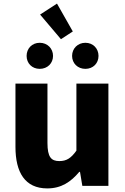

<svg xmlns="http://www.w3.org/2000/svg" viewBox="-20 -1034 694 1068"><path d="M243 14C321 14 374 -22 421 -78H425L438 0H583V-569H405V-196C375 -154 350 -138 310 -138C265 -138 244 -160 244 -239V-569H66V-217C66 -75 119 14 243 14ZM319 -816 385 -859 297 -1014 203 -953ZM201 -651C244 -651 275 -682 275 -723C275 -764 244 -796 201 -796C158 -796 128 -764 128 -723C128 -682 158 -651 201 -651ZM455 -651C498 -651 528 -682 528 -723C528 -764 498 -796 455 -796C412 -796 381 -764 381 -723C381 -682 412 -651 455 -651Z"/></svg>

Font: Noto Sans CJK Black
Style: Bold
Weight: 900
Designer: Ryoko NISHIZUKA (kana & ideographs); Paul D. Hunt (Latin, Greek & Cyrillic); Wenlong ZHANG (bopomofo); Sandoll Communica
Foundry: Adobe Systems Incorporated
Version: Version 1.000;PS 1;hotconv 1.0.78;makeotf.lib2.5.61930